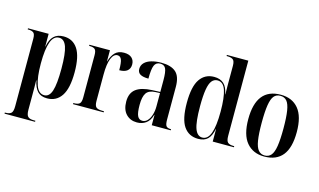

<svg xmlns="http://www.w3.org/2000/svg" viewBox="-110 -1098 2773 1670"><g transform="rotate(15 1277.0 -263.0)"><path d="M15 234V224H22Q57 224 72.5 209.5Q88 195 88 148V-460Q88 -503 71.5 -514.5Q55 -526 27 -526H20V-536H206V-422H208Q219 -486 251 -517Q283 -548 339 -548Q422 -548 466.5 -481Q511 -414 511 -271Q511 -126 465.5 -58Q420 10 337 10Q281 10 251 -21.5Q221 -53 208 -117H206Q207 -83 207 -49.5Q207 -16 207 18V147Q207 194 223 209Q239 224 273 224H290V234ZM306 -10Q352 -10 372 -71.5Q392 -133 392 -271Q392 -409 371 -468Q350 -527 304 -527Q254 -527 230.5 -462Q207 -397 207 -271Q207 -144 231 -77Q255 -10 306 -10Z M569 0V-10H574Q610 -10 625 -23.5Q640 -37 640 -79V-459Q640 -500 625.5 -513Q611 -526 576 -526H573V-536H758V-437H760Q774 -487 802.5 -517Q831 -547 883 -547Q929 -547 953 -525Q977 -503 977 -466Q977 -429 953 -409Q929 -389 881 -389Q881 -458 870 -484.5Q859 -511 833 -511Q799 -511 779 -461.5Q759 -412 759 -317V-80Q759 -37 775 -23.5Q791 -10 831 -10H845V0Z M1146 10Q1086 10 1048 -29.5Q1010 -69 1010 -143Q1010 -219 1058 -255.5Q1106 -292 1204 -296L1275 -299V-407Q1275 -480 1261.5 -508.5Q1248 -537 1212 -537Q1174 -537 1159.5 -503.5Q1145 -470 1145 -384Q1096 -384 1071 -398.5Q1046 -413 1046 -446Q1046 -479 1069 -502Q1092 -525 1131.5 -536Q1171 -547 1219 -547Q1306 -547 1350 -508.5Q1394 -470 1394 -376V-83Q1394 -39 1405 -24.5Q1416 -10 1447 -10H1449V0H1278V-93H1276Q1260 -38 1226 -14Q1192 10 1146 10ZM1188 -16Q1214 -16 1233.5 -36.5Q1253 -57 1264 -92Q1275 -127 1275 -168V-289L1233 -287Q1175 -284 1152.5 -250.5Q1130 -217 1130 -144Q1130 -73 1144 -44.5Q1158 -16 1188 -16Z M1697 10Q1613 10 1567.5 -55.5Q1522 -121 1522 -268Q1522 -415 1567.5 -481Q1613 -547 1695 -547Q1750 -547 1782 -517.5Q1814 -488 1825 -425H1827Q1826 -475 1826 -511.5Q1826 -548 1826 -575V-681Q1826 -726 1808 -738Q1790 -750 1758 -750H1751V-760H1944V-83Q1944 -38 1960 -24Q1976 -10 2009 -10H2018V0H1827V-112H1825Q1813 -50 1783 -20Q1753 10 1697 10ZM1729 -10Q1779 -10 1802.5 -75Q1826 -140 1826 -269Q1826 -395 1804.5 -460Q1783 -525 1731 -525Q1700 -525 1680 -500.5Q1660 -476 1650.5 -419.5Q1641 -363 1641 -269Q1641 -127 1662.5 -68.5Q1684 -10 1729 -10Z M2292 10Q2191 10 2133 -59Q2075 -128 2075 -269Q2075 -547 2295 -547Q2398 -547 2455 -478Q2512 -409 2512 -269Q2512 -127 2456.5 -58.5Q2401 10 2292 10ZM2294 0Q2330 0 2351.5 -25.5Q2373 -51 2382.5 -110Q2392 -169 2392 -269Q2392 -369 2382.5 -428Q2373 -487 2351.5 -512Q2330 -537 2293 -537Q2257 -537 2236 -512Q2215 -487 2205.5 -428Q2196 -369 2196 -269Q2196 -169 2205.5 -110Q2215 -51 2237 -25.5Q2259 0 2294 0Z"/></g></svg>

Font: Noto Serif Display Condensed SemiBold
Style: Regular
Weight: 600
Width: 3
Designer: Monotype Design Team
Foundry: Monotype Imaging Inc.
Version: Version 2.009